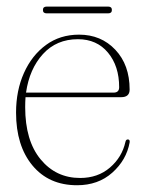

<svg xmlns="http://www.w3.org/2000/svg" viewBox="-20 -538 430 568"><path d="M363.5 -273Q363.5 -250.5 338.5 -250.5H55.5Q54.5 -236 54.5 -221Q54.5 -122 100 -66.8Q145.5 -11.5 217 -11.5Q269.5 -11.5 305.2 -42.2Q341 -73 351 -118Q352.5 -125.5 358 -125.5Q365 -125.5 363.5 -116.5Q354 -64.5 312.2 -27.2Q270.5 10 208 10Q124.5 10 76 -48.5Q27.5 -107 27.5 -205Q27.5 -270 50.8 -322Q74 -374 115.8 -404.8Q157.5 -435.5 214 -435.5Q279 -435.5 321.2 -390.8Q363.5 -346 363.5 -273ZM210.5 -422Q147 -422 107 -378Q67 -334 57 -264H316Q332.5 -264 332.5 -280Q332.5 -342.5 299.5 -382.2Q266.5 -422 210.5 -422ZM107 -508.5Q107 -518.5 118 -518.5H300Q311 -518.5 311 -508.5Q311 -498.5 300 -498.5H118Q107 -498.5 107 -508.5Z"/></svg>

Font: Fraunces 144pt Soft Thin
Style: Regular
Weight: 100
Version: Version 1.000;[0bf87f6ff]